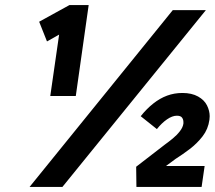

<svg xmlns="http://www.w3.org/2000/svg" viewBox="-20 -740 853 760"><path d="M179 -360 214 -603 166 -576 135 -654 255 -720H331L280 -360H230Q229 -360 229 -360H228Q227 -360 225 -360H223Q223 -360 222 -360Q221 -360 221 -360H220Q220 -360 219 -360Q218 -360 218 -360H205Q205 -360 204 -360H203Q202 -360 201 -360H198Q198 -360 198 -360H197Q196 -360 196 -360H195Q195 -360 194 -360Q193 -360 193 -360ZM97 0 664 -700H795L227 0ZM520 0 519 -80 633 -168Q647 -178 663.5 -191.5Q680 -205 692 -220.5Q704 -236 706 -251Q706 -254 706 -257Q706 -267 700.5 -274.5Q695 -282 680 -282Q662 -282 641 -267.5Q620 -253 601 -229L537 -280Q560 -309 586.5 -330Q613 -351 641.5 -361.5Q670 -372 702 -372Q739 -372 764 -358Q789 -344 799.5 -322.5Q810 -301 810 -280Q810 -273 809 -266Q804 -229 782 -200.5Q760 -172 731 -150Q702 -128 675 -111L637 -83H790L778 0Z"/></svg>

Font: Lexend SemBd
Style: Italic
Weight: 600
Italic angle: -8.13011°
Designer: Bonnie Shaver-Troup, Thomas Jockin
Foundry: Lexend
Version: Version 1.007